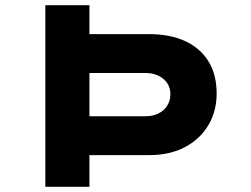

<svg xmlns="http://www.w3.org/2000/svg" viewBox="-20 -720 969 740"><path d="M154.7 0V-700H324.7V-588.5H553.9Q634.5 -588.5 693 -561.9Q751.4 -535.2 783.2 -484Q815 -432.9 815 -359.1Q815 -291.7 783.2 -237.9Q751.4 -184.1 693 -153.1Q634.5 -122.1 553.9 -122.1H324.7V0ZM324.7 -272H542.1Q568.5 -272 590 -282.4Q611.4 -292.8 624.1 -312.2Q636.7 -331.6 636.7 -356.9Q636.7 -382.1 624.1 -400.2Q611.4 -418.3 590 -428.5Q568.5 -438.6 542.1 -438.6H324.7Z"/></svg>

Font: Lexend Tera
Style: Regular
Weight: 400
Designer: Bonnie Shaver-Troup, Thomas Jockin
Foundry: Lexend
Version: Version 1.007